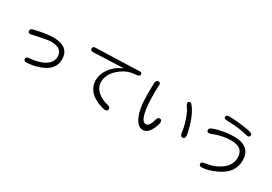

<svg xmlns="http://www.w3.org/2000/svg" viewBox="31 -1736 3938 2781"><g transform="rotate(30 2000.0 -345.5)"><path d="M540 -482.4Q422.9 -482.4 231.9 -435.5Q207 -429.7 195.8 -418Q186.5 -408.7 186.5 -395.5Q186.5 -368.7 202.6 -360.4Q210.9 -356.4 223.6 -356.4Q236.3 -356.4 253.9 -361.8Q481 -413.1 541.5 -413.1Q543.9 -413.1 545.9 -413.1Q651.9 -413.1 698.2 -366.7Q733.4 -331.5 733.4 -270.5Q733.4 -156.7 599.1 -95.7Q514.6 -57.1 390.1 -47.9Q357.4 -45.9 345.2 -33.2Q336.9 -24.9 336.9 -11.7Q336.9 7.8 346.7 17.6Q356.4 27.3 377.9 27.3Q482.4 27.3 604 -17.1Q690.9 -49.3 740.7 -99.1Q808.6 -167 808.6 -268.6Q808.6 -363.8 755.9 -416.5Q689.9 -482.4 540 -482.4Z M1380.9 -258.8Q1380.9 -142.6 1458.5 -64.9Q1512.7 -10.7 1604 24.9Q1679.2 53.7 1711.9 53.7Q1734.4 53.7 1744.6 43.5Q1754.9 33.2 1754.9 11.7Q1754.9 -2.9 1745.1 -12.7Q1733.9 -23.9 1709.5 -29.3Q1600.1 -53.2 1530.8 -117.7Q1460 -182.6 1460 -270.5Q1460 -397.5 1573.7 -497.6Q1686.5 -596.2 1808.1 -608.4Q1846.2 -611.8 1864.5 -615.2Q1882.8 -618.7 1888.2 -622.1Q1894.5 -625 1897.9 -628.9Q1906.2 -637.2 1906.2 -650.4Q1906.2 -668.5 1898.4 -676.3Q1892.1 -682.6 1878.4 -682.6Q1877.9 -682.6 1142.6 -658.2Q1108.9 -656.7 1101.6 -636.2Q1099.6 -630.4 1099.6 -622.1Q1099.6 -604.5 1108.4 -595.7Q1118.2 -585.9 1139.6 -585H1148.4L1647.5 -605L1617.2 -590.3Q1513.2 -541.5 1447 -448.5Q1380.9 -355.5 1380.9 -258.8Z M2727.5 -659.2Q2708.5 -659.2 2700.4 -651.1Q2692.4 -643.1 2692.4 -627.9Q2692.4 -621.6 2699.5 -606.7Q2706.5 -591.8 2725.1 -564.5Q2762.2 -513.7 2797.6 -404.5Q2833 -295.4 2841.8 -213.9Q2847.2 -170.9 2869.1 -162.6Q2874.5 -160.2 2883.5 -160.2Q2892.6 -160.2 2900.1 -162.8Q2907.7 -165.5 2913.1 -170.4Q2923.8 -181.2 2923.8 -205.1Q2923.8 -243.2 2892.8 -356.7Q2861.8 -470.2 2808.6 -565.9Q2778.8 -619.6 2755.4 -642.6Q2739.3 -659.2 2727.5 -659.2ZM2460.9 -236.3Q2445.3 -236.3 2435.1 -225.6Q2423.3 -213.9 2417 -189.5Q2396.5 -109.4 2366.7 -80.1Q2349.1 -62.5 2328.1 -62.5Q2266.1 -62.5 2236.3 -183.1Q2208 -298.8 2208 -530.3L2210 -596.2L2212.9 -653.3Q2212.9 -674.8 2203.6 -684.1Q2194.3 -693.4 2175.8 -693.4Q2160.6 -693.4 2151.9 -684.6Q2133.8 -666.5 2133.8 -615.7Q2133.8 -614.3 2133.8 -612.3L2131.8 -462.9Q2131.8 -213.4 2189 -89.8Q2244.6 31.2 2329.1 31.2Q2403.3 31.2 2450.7 -54.2Q2499 -141.6 2499 -199.2Q2499 -218.3 2490 -227.3Q2481 -236.3 2460.9 -236.3Z M3323.2 -764.6Q3290 -764.6 3277.3 -751.5Q3268.6 -743.2 3268.6 -727.5Q3268.6 -716.8 3275.4 -710Q3288.6 -696.8 3327.1 -696.3Q3521.5 -694.3 3659.2 -655.8Q3678.7 -650.4 3691.4 -650.4Q3708.5 -650.4 3716.8 -658.7Q3726.6 -668.5 3726.6 -690.4Q3726.6 -707.5 3691.4 -720.2Q3666 -730 3623 -736.3Q3440.9 -764.6 3323.2 -764.6ZM3521.5 -547.9Q3392.6 -547.9 3226.6 -501.5Q3176.8 -486.8 3158.2 -468.3Q3147.5 -457.5 3147.5 -445.3Q3147.5 -424.8 3156.7 -415.5Q3165 -407.2 3182.6 -407.2Q3196.3 -407.2 3222.2 -417.5Q3379.4 -478.5 3519.5 -478.5Q3630.9 -478.5 3681.6 -427.7Q3723.6 -385.7 3723.6 -310.5Q3723.6 -188 3618.7 -106Q3513.7 -23.9 3353.5 -2Q3316.4 2.9 3303.2 16.1Q3295.9 23.4 3295.9 34.2Q3295.9 59.1 3311 68.4Q3321.3 74.2 3337.9 74.2Q3438 74.2 3578.1 8.3Q3806.6 -98.1 3806.6 -308.6Q3806.6 -418.5 3747.6 -477.5Q3677.2 -547.9 3521.5 -547.9Z"/></g></svg>

Font: YuPearl-Light
Style: Light
Weight: 300
Designer: Max Yao
Foundry: Max-Everyday
Version: Version 1.011; ttfautohint (v1.8.3)